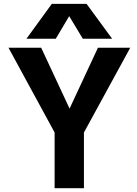

<svg xmlns="http://www.w3.org/2000/svg" viewBox="-20 -982 718 1004"><path d="M341.8 -897.5 271.5 -779.3H118.2L251 -961.9H432.6L566.4 -779.3H413.1ZM343.8 -414.1 492.2 -732.4H661.1L418.9 -289.1V2H265.6V-289.1L24.4 -732.4H195.3Z"/></svg>

Font: Nasu
Style: Bold
Weight: 700
Designer: Ryoko NISHIZUKA (kana &amp; ideographs); Paul D. Hunt (Latin, Greek &amp; Cyrillic); Wenlong ZHANG (bopomofo); Sandoll C
Version: Version 2014.1215